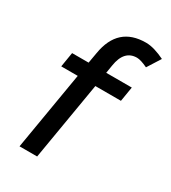

<svg xmlns="http://www.w3.org/2000/svg" viewBox="-176 -806 798 897"><g transform="rotate(30 223.0 -357.5)"><path d="M74 0 145 -421H56L69 -500H158L168 -557Q194 -715 344 -715Q367 -715 393.5 -707Q420 -699 446 -686L401 -615Q363 -633 343 -633Q274 -633 260 -543L253 -500H391L378 -421H240L169 0Z"/></g></svg>

Font: Figtree Medium
Style: Italic
Weight: 500
Italic angle: -9.5°
Foundry: Erik Kennedy
Version: Version 2.001; ttfautohint (v1.8.4.7-5d5b);gftools[0.9.27]